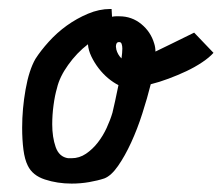

<svg xmlns="http://www.w3.org/2000/svg" viewBox="-20 -747 505 436"><path d="M134.8 -387.7H142.6Q160.2 -387.7 175.3 -397.9Q190.4 -408.2 202.1 -423.3Q213.9 -438.5 222.2 -456.5Q230.5 -474.6 235.4 -491.2Q237.3 -499 241.2 -516.6Q245.1 -534.2 249 -553.7Q237.3 -559.6 225.6 -569.3Q213.9 -579.1 204.1 -591.8Q194.3 -604.5 187.5 -618.7Q180.7 -632.8 179.7 -646.5Q154.3 -627 134.8 -599.6Q115.2 -572.3 109.4 -546.9Q104.5 -530.3 101.6 -508.3Q98.6 -486.3 98.6 -464.8Q98.6 -435.5 106.4 -413.1Q114.3 -390.6 134.8 -387.7ZM255.9 -614.3Q256.8 -621.1 257.3 -626.5Q257.8 -631.8 257.8 -636.7Q257.8 -642.6 256.3 -647Q254.9 -651.4 251 -651.4H250Q243.2 -651.4 243.2 -640.6Q243.2 -639.6 243.7 -638.2Q244.1 -636.7 244.1 -634.8Q247.1 -623 255.9 -614.3ZM43 -371.1Q36.1 -384.8 33.2 -407.2Q30.3 -429.7 30.3 -457Q30.3 -500 38.1 -543.9Q45.9 -587.9 60.5 -613.3Q72.3 -631.8 90.8 -652.3Q109.4 -672.9 131.8 -689Q154.3 -705.1 179.7 -715.8Q205.1 -726.6 230.5 -726.6H233.4L234.4 -709Q239.3 -710 243.2 -710Q247.1 -710 251 -710Q279.3 -710 300.8 -692.4Q322.3 -674.8 330.1 -648.4Q333 -639.6 333 -629.9Q344.7 -635.7 368.2 -647Q391.6 -658.2 420.9 -672.9L464.8 -627Q455.1 -616.2 439 -605.5Q422.9 -594.7 403.3 -585.4Q383.8 -576.2 362.8 -568.4Q341.8 -560.5 322.3 -555.7Q314.5 -524.4 303.2 -489.3Q292 -454.1 277.8 -423.3Q263.7 -392.6 248 -370.1Q232.4 -347.7 216.8 -341.8Q202.1 -336.9 182.6 -333.5Q163.1 -330.1 142.6 -330.1Q110.4 -330.1 82 -339.4Q53.7 -348.6 43 -371.1Z"/></svg>

Font: Miniver
Style: Regular
Weight: 400
Designer: Dathan Boardman
Foundry: Open Window
Version: Version 1.000